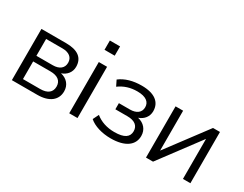

<svg xmlns="http://www.w3.org/2000/svg" viewBox="-78 -1164 2066 1629"><g transform="rotate(30 954.5 -349.0)"><path d="M80 0H330C445 0 512 -53 512 -139C512 -200 474 -245 412 -259C463 -276 496 -317 496 -370C496 -456 438 -502 322 -502H80ZM326 -55H157V-228H326C397 -228 436 -198 436 -142C436 -86 397 -55 326 -55ZM317 -283H157V-448H317C382 -448 420 -418 420 -366C420 -314 382 -283 317 -283Z M642 0H723V-502H642ZM632 -616H732V-707H632Z M1052 9C1194 9 1268 -49 1268 -138C1268 -200 1229 -245 1167 -259C1219 -277 1251 -319 1251 -371C1251 -460 1184 -511 1059 -511C975 -511 902 -491 847 -449L874 -394C926 -432 983 -450 1051 -450C1136 -450 1175 -417 1175 -366C1175 -315 1136 -285 1072 -285H964V-225H1082C1153 -225 1192 -195 1192 -141C1192 -84 1150 -53 1052 -53C979 -53 916 -74 867 -114L839 -57C886 -15 966 9 1052 9Z M1394 0H1463L1756 -392V0H1829V-502H1761L1468 -111V-502H1394Z"/></g></svg>

Font: Poppy and Pepper
Style: Regular
Weight: 400
Designer: Thy Ha
Foundry: Thy Ha
Version: Version 0.001;Glyphs 3.2 (3227)